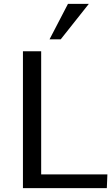

<svg xmlns="http://www.w3.org/2000/svg" viewBox="-20 -977 579 997"><path d="M99.1 0V-710.9H193.8V-71.3H537.6L534.7 0ZM237.3 -772.9 333 -957H441.4L295.4 -772.9Z"/></svg>

Font: Comme
Style: Regular
Weight: 400
Designer: Vernon Adams
Foundry: Vernon Adams
Version: Version 1.000;gftools[0.9.27]